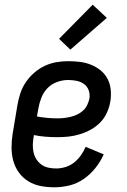

<svg xmlns="http://www.w3.org/2000/svg" viewBox="-20 -788 540 816"><path d="M211 8Q181 8 152.5 2.5Q124 -3 100.5 -17.5Q77 -32 60.5 -54.5Q44 -77 36.5 -104.5Q29 -132 29 -161.5Q29 -191 34 -221L54 -341Q58 -365 66 -390Q74 -415 89 -437.5Q104 -460 124.5 -478Q145 -496 169 -507.5Q193 -519 218.5 -523.5Q244 -528 269 -528Q294 -528 319 -525Q344 -522 366.5 -513Q389 -504 407.5 -489Q426 -474 437 -453Q448 -432 450.5 -407Q453 -382 449 -357Q445 -333 434.5 -309.5Q424 -286 406.5 -268Q389 -250 366.5 -237.5Q344 -225 319.5 -217.5Q295 -210 271.5 -207.5Q248 -205 225 -205Q199 -205 173.5 -207Q148 -209 124 -214L123 -207Q120 -190 119.5 -173.5Q119 -157 122.5 -141Q126 -125 134.5 -111.5Q143 -98 156 -88.5Q169 -79 185.5 -75.5Q202 -72 219 -72Q238 -72 258 -78Q278 -84 294.5 -97Q311 -110 323.5 -127.5Q336 -145 344 -164L421 -132Q407 -101 385.5 -74Q364 -47 336 -27.5Q308 -8 275.5 0Q243 8 211 8ZM224 -285Q238 -285 252 -286.5Q266 -288 280.5 -291.5Q295 -295 308.5 -301.5Q322 -308 333 -318Q344 -328 350.5 -341.5Q357 -355 360 -369Q363 -387 357 -404Q351 -421 337 -431Q323 -441 305.5 -444.5Q288 -448 269 -448Q246 -448 222.5 -439.5Q199 -431 182 -413.5Q165 -396 156 -373Q147 -350 143 -327L137 -293Q159 -289 180.5 -287Q202 -285 224 -285ZM279 -577 231 -623 374 -768 434 -712Z"/></svg>

Font: Iosevka Medium
Style: Italic
Weight: 500
Italic angle: -9°
Monospace: yes
Designer: Belleve Invis
Foundry: Belleve Invis
Version: Version 32.5.0; ttfautohint (v1.8.4)